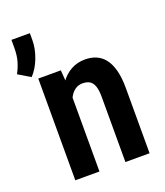

<svg xmlns="http://www.w3.org/2000/svg" viewBox="-177 -843 805 937"><g transform="rotate(-20 225.5 -375.0)"><path d="M177.2 -415.5V0H51.8V-528.3H168.9ZM156.7 -282.7 120.6 -282.2Q119.6 -340.3 132.1 -387.5Q144.5 -434.6 168 -468.3Q191.4 -502 224.1 -520Q256.8 -538.1 297.4 -538.1Q328.6 -538.1 354.2 -527.3Q379.9 -516.6 398.4 -493.2Q417 -469.7 427.2 -431.6Q437.5 -393.6 437.5 -338.4V0H312V-339.4Q312 -375 304.4 -395.3Q296.9 -415.5 282.5 -424.1Q268.1 -432.6 245.6 -432.6Q224.6 -432.6 208 -421.1Q191.4 -409.7 179.9 -388.9Q168.5 -368.2 162.6 -341.1Q156.7 -314 156.7 -282.7ZM88.9 -750.5V-714.8Q88.9 -670.4 71 -623.5Q53.2 -576.7 23.9 -545.9L-38.6 -583.5Q-23.9 -610.8 -15.4 -640.1Q-6.8 -669.4 -6.8 -709V-750.5Z"/></g></svg>

Font: Roboto Condensed SemiBold
Style: Regular
Weight: 600
Designer: Christian Robertson
Foundry: Google
Version: Version 3.008; 2023